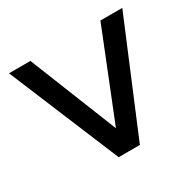

<svg xmlns="http://www.w3.org/2000/svg" viewBox="-117 -626 764 753"><g transform="rotate(-30 265.0 -250.0)"><path d="M223 0 423 -500H522L313 0ZM217 0 9 -500H106L306 0Z"/></g></svg>

Font: Figtree Light Medium
Style: Regular
Weight: 500
Version: Version 2.001;gftools[0.9.30]